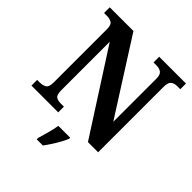

<svg xmlns="http://www.w3.org/2000/svg" viewBox="-251 -866 1238 1238"><g transform="rotate(45 368.0 -246.5)"><path d="M26 0V-52H49Q77 -52 95 -63Q113 -74 113 -117V-601Q113 -641 95.5 -651.5Q78 -662 55 -662H26V-714H242L564 -208V-601Q564 -638 547 -650Q530 -662 506 -662H477V-714H721V-662H692Q666 -662 650 -649Q634 -636 634 -597V0H541L183 -557V-117Q183 -74 198 -63Q213 -52 240 -52H270V0ZM295 208Q304 178 315.5 136Q327 94 332 61H440V71Q432 92 417 119Q402 146 384.5 173Q367 200 351 221H295Z"/></g></svg>

Font: Noto Serif Khmer SemiCondensed
Style: Bold
Weight: 700
Width: 4
Designer: Danh Hong and the Monotype Design Team
Foundry: Monotype Imaging Inc.
Version: Version 2.004; ttfautohint (v1.8.4.7-5d5b)